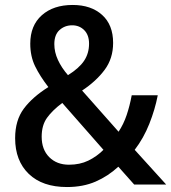

<svg xmlns="http://www.w3.org/2000/svg" viewBox="-20 -744 690 774"><path d="M273 -724Q347 -724 391.5 -684Q436 -644 436 -571Q436 -508 401.5 -462Q367 -416 311 -379L458 -213Q478 -243 490.5 -280Q503 -317 511 -360H616Q605 -303 582 -245Q559 -187 523 -140L650 0H521L457 -72Q416 -34 365.5 -12Q315 10 250 10Q151 10 96 -43Q41 -96 41 -187Q41 -259 76 -306Q111 -353 175 -393Q141 -437 121.5 -477Q102 -517 102 -568Q102 -641 148.5 -682.5Q195 -724 273 -724ZM271 -642Q241 -642 220 -623Q199 -604 199 -566Q199 -534 213.5 -502.5Q228 -471 254 -441Q299 -469 319 -499Q339 -529 339 -568Q339 -603 319.5 -622.5Q300 -642 271 -642ZM231 -329Q191 -299 169.5 -269Q148 -239 148 -193Q148 -141 178.5 -110.5Q209 -80 258 -80Q302 -80 336 -96.5Q370 -113 397 -140Z"/></svg>

Font: Noto Sans Malayalam SemiCondensed Medium
Style: Regular
Weight: 500
Width: 4
Designer: Jelle Bosma - Monotype Design Team
Foundry: Monotype Imaging Inc.
Version: Version 2.104; ttfautohint (v1.8.4.7-5d5b)